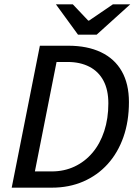

<svg xmlns="http://www.w3.org/2000/svg" viewBox="-20 -866 641 886"><path d="M34 0 164 -655H295Q383 -655 446 -625Q509 -595 542 -537Q575 -479 575 -395Q575 -306 549.5 -233.5Q524 -161 477 -109Q430 -57 364.5 -28.5Q299 0 219 0ZM141 -75H219Q276 -75 324 -97.5Q372 -120 407 -161.5Q442 -203 461 -261Q480 -319 480 -389Q480 -451 457.5 -493.5Q435 -536 392.5 -558Q350 -580 292 -580H241ZM340 -706 238 -846H316L387 -771H391L501 -846H581L426 -706Z"/></svg>

Font: Source Sans 3 Medium
Style: Italic
Weight: 500
Italic angle: -11°
Designer: Paul D. Hunt
Foundry: Adobe
Version: Version 3.052;hotconv 1.1.0;makeotfexe 2.6.0